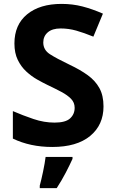

<svg xmlns="http://www.w3.org/2000/svg" viewBox="-20 -744 591 985"><path d="M511 -198Q511 -103 442.5 -46.5Q374 10 248 10Q135 10 46 -33V-174Q97 -152 151.5 -133.5Q206 -115 260 -115Q316 -115 339.5 -136.5Q363 -158 363 -191Q363 -218 344.5 -237Q326 -256 295 -272.5Q264 -289 224 -308Q199 -320 170 -336.5Q141 -353 114.5 -377.5Q88 -402 71 -437Q54 -472 54 -521Q54 -617 119 -670.5Q184 -724 296 -724Q352 -724 402.5 -711Q453 -698 508 -674L459 -556Q410 -576 371 -587Q332 -598 291 -598Q248 -598 225 -578Q202 -558 202 -526Q202 -488 236 -466Q270 -444 337 -412Q392 -386 430.5 -358Q469 -330 490 -292Q511 -254 511 -198ZM352 71Q337 104 317 142.5Q297 181 271 221H184V208Q192 179 201 136Q210 93 214 61H352Z"/></svg>

Font: Noto Sans Bengali UI
Style: Bold
Weight: 700
Designer: Jelle Bosma - Monotype Design Team
Foundry: Monotype Imaging Inc.
Version: Version 2.003; ttfautohint (v1.8.4.7-5d5b)